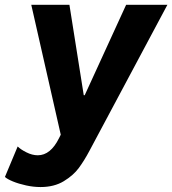

<svg xmlns="http://www.w3.org/2000/svg" viewBox="-60 -545 699 779"><path d="M-40 172.9 11.7 49.3Q23.9 61.5 47.4 73.2Q70.8 85 93.3 85Q145 85 179.2 16.1L186.5 1.5L66.9 -525.4H221.7L279.8 -158.7H283.7L451.7 -525.4H619.1L303.2 66.4Q282.2 106 260 136.2Q237.8 166.5 198.7 190.2Q159.7 213.9 104.5 213.9Q75.7 213.9 45.7 207.3Q15.6 200.7 -7.6 191.2Q-30.8 181.6 -40 172.9Z"/></svg>

Font: Reddit Sans Fudge ExBold Italic
Style: Regular
Weight: 800
Italic angle: -11.25°
Designer: Stephen Hutchings
Version: Version 1.013